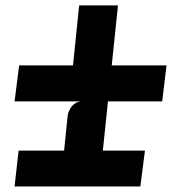

<svg xmlns="http://www.w3.org/2000/svg" viewBox="-20 -680 640 712"><path d="M34 11.5 49 -121.5H517.5L500.5 11.5ZM213.5 -79.5 230.5 -247.5Q233 -269.5 246.5 -286Q260 -302.5 281.5 -304L240.5 -340L250 -430.5L273.5 -660H417.5L357 -79.5ZM34 -304 51 -437.5H597.5L581.5 -304Z"/></svg>

Font: Spline Sans Mono
Style: Italic
Weight: 400
Italic angle: -4°
Monospace: yes
Designer: Eben Sorkin, Mirko Velimirovic
Foundry: Sorkin Type
Version: Version 1.004